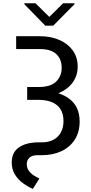

<svg xmlns="http://www.w3.org/2000/svg" viewBox="-20 -952 564 1190"><path d="M80.1 -727.5H227.1Q295.4 -727.5 348.1 -704.3Q400.9 -681.2 431.2 -639.2Q461.4 -597.2 461.4 -540Q461.4 -483.9 431.2 -441.7Q400.9 -399.4 346.7 -376Q292.5 -352.5 219.7 -352.5H148.4V-412.6H217.8Q294.9 -412.6 328.6 -447Q362.3 -481.4 362.3 -531.7Q362.3 -585 329.3 -616.5Q296.4 -647.9 227.1 -647.9H80.1ZM148.4 -390.6H219.7Q339.4 -390.6 406.5 -342Q473.6 -293.5 473.6 -199.2Q473.6 -133.3 443.4 -86.4Q413.1 -39.6 360.4 -14.9Q307.6 9.8 239.7 9.8H214.8Q178.2 9.8 162.1 25.4Q146 41 146 64.9Q146 90.3 159.7 107.9Q173.3 125.5 191.7 136.7Q210 147.9 224.1 154.3L183.6 218.8Q152.3 205.1 122.1 183.1Q91.8 161.1 72.3 129.2Q52.7 97.2 52.7 55.2Q52.7 -7.8 97.9 -38.8Q143.1 -69.8 219.2 -69.8H239.3Q282.2 -69.8 312 -86.2Q341.8 -102.5 357.7 -132.1Q373.5 -161.6 373.5 -201.7Q373.5 -266.1 333.5 -299.6Q293.5 -333 217.8 -333H148.4ZM200.2 -931.6 285.6 -847.2 371.1 -931.6H441.4V-925.8L310.1 -793H260.7L130.9 -925.8V-931.6Z"/></svg>

Font: Inter 24pt
Style: Regular
Weight: 400
Designer: Rasmus Andersson
Foundry: rsms
Version: Version 4.001;git-66647c0bb